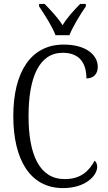

<svg xmlns="http://www.w3.org/2000/svg" viewBox="-20 -952 550 982"><path d="M264 -772H335C353 -817 392 -881 419 -919V-932H390C356 -897 325 -864 300 -823C274 -864 242 -897 208 -932H180V-919C206 -881 247 -817 264 -772ZM302 10C422 10 477 -57 477 -98C477 -112 472 -125 464 -130C436 -79 395 -36 311 -36C182 -36 126 -160 126 -358C126 -554 179 -682 301 -682C391 -682 422 -624 422 -551C459 -551 480 -574 480 -610C480 -671 420 -724 306 -724C136 -724 48 -581 48 -358C48 -136 134 10 302 10Z"/></svg>

Font: Noto Serif Armenian Condensed Light
Style: Regular
Weight: 300
Width: 3
Designer: Monotype Design Team
Foundry: Monotype Imaging Inc.
Version: Version 2.008